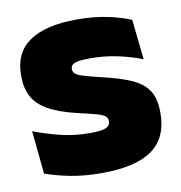

<svg xmlns="http://www.w3.org/2000/svg" viewBox="-65 -566 604 639"><g transform="rotate(-10 237.5 -247.0)"><path d="M228.5 12.5Q170 12.5 122 3Q74 -6.5 39 -19.5L24.5 -165Q63.5 -150 111.2 -137.8Q159 -125.5 213 -125.5Q252.5 -125.5 267.2 -132Q282 -138.5 282 -153V-154Q282 -165 273.5 -171.5Q265 -178 243.8 -183.8Q222.5 -189.5 185 -198Q123.5 -212.5 87.5 -232.8Q51.5 -253 36 -282Q20.5 -311 20.5 -351V-355Q20.5 -431 75.2 -468.2Q130 -505.5 235 -505.5Q291.5 -505.5 338.2 -495.8Q385 -486 417 -472L431.5 -336.5Q395 -351 350 -360.8Q305 -370.5 258 -370.5Q231 -370.5 216.2 -367.8Q201.5 -365 196 -359.5Q190.5 -354 190.5 -346V-345Q190.5 -336 197.5 -329.8Q204.5 -323.5 224 -317.5Q243.5 -311.5 281 -302.5Q342.5 -288.5 381 -271.5Q419.5 -254.5 437.5 -227.2Q455.5 -200 455.5 -153.5V-150.5Q455.5 -67.5 400 -27.5Q344.5 12.5 228.5 12.5Z"/></g></svg>

Font: Anek Odia ExtraBold
Style: Regular
Weight: 800
Designer: Yesha Goshar & Mahesh Sahu (Odia), Yesha Goshar (Latin)
Foundry: Ek Type
Version: Version 1.003